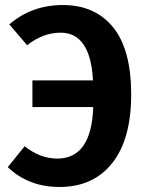

<svg xmlns="http://www.w3.org/2000/svg" viewBox="-20 -728 580 764"><path d="M230 -708Q358 -708 430 -619.5Q502 -531 502 -352Q502 -174 426.5 -79Q351 16 217 16Q93 16 11 -63L78 -146Q140 -97 208 -97Q344 -97 351 -302H109V-408H350Q340 -598 221 -598Q151 -598 88 -548L17 -631Q107 -708 230 -708Z"/></svg>

Font: Fira Sans SemiBold
Style: Regular
Weight: 600
Designer: bBox Type GmbH & Carrois Corporate GbR & Edenspiekermann AG
Foundry: bBox Type GmbH & Carrois Corporate GbR & Edenspiekermann AG
Version: Version 4.301;PS 004.301;hotconv 1.0.88;makeotf.lib2.5.64775